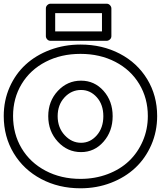

<svg xmlns="http://www.w3.org/2000/svg" viewBox="-40 -971 860 1026"><path d="M-20 -351.1Q-20 -433.6 11.2 -504.6Q42.5 -575.7 96.9 -625.7Q151.4 -675.8 227.3 -704.3Q303.2 -732.9 390.1 -732.9Q506.3 -732.9 599.9 -684.1Q693.4 -635.3 746.6 -547.9Q799.8 -460.4 799.8 -351.1Q799.8 -268.6 768.6 -196.8Q737.3 -125 683.1 -74.2Q628.9 -23.4 553 5.9Q477.1 35.2 390.1 35.2Q273.9 35.2 180.2 -14.4Q86.4 -64 33.2 -152.3Q-20 -240.7 -20 -351.1ZM29.8 -351.1Q29.8 -255.4 75.4 -178.7Q121.1 -102.1 203.6 -58.6Q286.1 -15.1 390.1 -15.1Q467.8 -15.1 535.2 -40.5Q602.5 -65.9 649.4 -110.6Q696.3 -155.3 723.1 -217.5Q750 -279.8 750 -351.1Q750 -445.8 704.3 -521.7Q658.7 -597.7 576.4 -640.4Q494.1 -683.1 390.1 -683.1Q286.1 -683.1 203.9 -640.6Q121.6 -598.1 75.7 -522.2Q29.8 -446.3 29.8 -351.1ZM205.1 -777.8V-925.8Q205.1 -936.5 212.9 -943.8Q220.7 -951.2 230 -951.2H529.8Q540.5 -951.2 547.9 -943.1Q555.2 -935.1 555.2 -925.8V-777.8Q555.2 -767.1 547.1 -760Q539.1 -752.9 529.8 -752.9H230Q219.2 -752.9 212.2 -760.7Q205.1 -768.6 205.1 -777.8ZM217.8 -350.1Q217.8 -430.2 269 -485.1Q320.3 -540 393.1 -540Q464.8 -540 513.4 -485.4Q562 -430.7 562 -350.1Q562 -269.5 513.4 -213.9Q464.8 -158.2 393.1 -158.2Q320.3 -158.2 269 -213.9Q217.8 -269.5 217.8 -350.1ZM254.9 -803.2H504.9V-900.9H254.9ZM393.1 -208Q442.4 -208 477.3 -248Q512.2 -288.1 512.2 -350.1Q512.2 -412.1 477.3 -451.2Q442.4 -490.2 393.1 -490.2Q341.8 -490.2 304.9 -450.7Q268.1 -411.1 268.1 -350.1Q268.1 -289.1 305.7 -248.5Q343.3 -208 393.1 -208Z"/></svg>

Font: Trueno Black Outline
Style: Regular
Weight: 900
Width: 6
Designer: Julieta Ulanovsky
Foundry: Julieta Ulanovsky
Version: Version 3.001b | FøM Fix